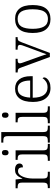

<svg xmlns="http://www.w3.org/2000/svg" viewBox="1077 -1877 810 3004"><g transform="rotate(-90 1482.0 -375.0)"><path d="M40 0V-32H52Q78 -32 94.5 -36.5Q111 -41 119 -57Q127 -73 127 -107V-433Q127 -466 119 -480.5Q111 -495 93.5 -499.5Q76 -504 47 -504H38V-536H176L187 -431H191Q204 -461 220 -487Q236 -513 262 -529Q288 -545 329 -545Q376 -545 401 -526Q426 -507 426 -474Q426 -452 412 -436.5Q398 -421 366 -421Q366 -449 359.5 -466Q353 -483 340 -490.5Q327 -498 306 -498Q277 -498 255.5 -477Q234 -456 220 -422.5Q206 -389 198.5 -350Q191 -311 191 -274V-104Q191 -71 199.5 -56Q208 -41 224.5 -36.5Q241 -32 266 -32H297V0Z M468 0V-32H488Q517 -32 534.5 -36.5Q552 -41 560 -55.5Q568 -70 568 -102V-431Q568 -465 560 -480Q552 -495 535.5 -499.5Q519 -504 493 -504H483V-536H632V-105Q632 -72 640 -56.5Q648 -41 665.5 -36.5Q683 -32 712 -32H733V0ZM596 -646Q578 -646 566 -657.5Q554 -669 554 -698Q554 -728 566 -739Q578 -750 596 -750Q613 -750 625 -739Q637 -728 637 -698Q637 -669 625 -657.5Q613 -646 596 -646Z M753 0V-32H774Q803 -32 820.5 -36.5Q838 -41 846 -56.5Q854 -72 854 -105V-655Q854 -689 846 -704Q838 -719 821 -723.5Q804 -728 779 -728H753V-760H918V-105Q918 -72 925.5 -56.5Q933 -41 951 -36.5Q969 -32 997 -32H1018V0Z M1055 0V-32H1075Q1104 -32 1121.5 -36.5Q1139 -41 1147 -55.5Q1155 -70 1155 -102V-431Q1155 -465 1147 -480Q1139 -495 1122.5 -499.5Q1106 -504 1080 -504H1070V-536H1219V-105Q1219 -72 1227 -56.5Q1235 -41 1252.5 -36.5Q1270 -32 1299 -32H1320V0ZM1183 -646Q1165 -646 1153 -657.5Q1141 -669 1141 -698Q1141 -728 1153 -739Q1165 -750 1183 -750Q1200 -750 1212 -739Q1224 -728 1224 -698Q1224 -669 1212 -657.5Q1200 -646 1183 -646Z M1607 10Q1506 10 1447.5 -61.5Q1389 -133 1389 -263Q1389 -404 1443.5 -474Q1498 -544 1598 -544Q1689 -544 1740.5 -481Q1792 -418 1792 -299V-268H1455Q1456 -149 1498.5 -92.5Q1541 -36 1616 -36Q1670 -36 1705.5 -59Q1741 -82 1759 -114Q1765 -111 1769 -104Q1773 -97 1773 -87Q1773 -69 1755 -46Q1737 -23 1700 -6.5Q1663 10 1607 10ZM1724 -308Q1724 -396 1693.5 -449.5Q1663 -503 1596 -503Q1528 -503 1495 -451.5Q1462 -400 1457 -308Z M1926 -453Q1918 -476 1909.5 -486.5Q1901 -497 1887.5 -500.5Q1874 -504 1850 -504V-536H2064V-504H2046Q2016 -504 2004.5 -495.5Q1993 -487 1993 -468Q1993 -458 1998.5 -441.5Q2004 -425 2010 -408L2081 -210Q2091 -184 2101.5 -153.5Q2112 -123 2121 -96Q2130 -69 2135 -51Q2141 -71 2156.5 -113Q2172 -155 2192 -207L2258 -386Q2270 -416 2276 -436Q2282 -456 2282 -468Q2282 -487 2269.5 -495.5Q2257 -504 2225 -504H2207V-536H2403V-504H2395Q2374 -504 2361.5 -499.5Q2349 -495 2341 -481.5Q2333 -468 2322 -440L2156 0H2092Z M2685 10Q2584 10 2526 -58.5Q2468 -127 2468 -268Q2468 -408 2524 -476Q2580 -544 2689 -544Q2791 -544 2848 -477Q2905 -410 2905 -268Q2905 -127 2849 -58.5Q2793 10 2685 10ZM2686 -30Q2742 -30 2776 -58Q2810 -86 2824.5 -139.5Q2839 -193 2839 -268Q2839 -387 2803.5 -445.5Q2768 -504 2688 -504Q2604 -504 2568.5 -445Q2533 -386 2533 -268Q2533 -153 2569 -91.5Q2605 -30 2686 -30Z"/></g></svg>

Font: Noto Serif Thai Light
Style: Regular
Weight: 300
Version: Version 2.001